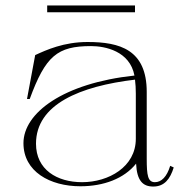

<svg xmlns="http://www.w3.org/2000/svg" viewBox="-20 -669 689 704"><path d="M275 14C360 14 435 -14 479 -69C482 -7 503 15 542 15C583 15 604 -13 617 -55L604 -61C592 -21 572 -1 548 -1C522 -1 518 -26 518 -87V-332C518 -487 419 -515 301 -515C214 -515 150 -486 109 -467L79 -306H89C147 -464 190 -500 314 -500C365 -500 456 -482 473 -392C212 -364 66 -255 66 -144C66 -40 163 14 275 14ZM281 -1C189 -1 112 -47 112 -142C112 -287 274 -353 475 -377C477 -361 478 -344 478 -326V-160C478 -57 378 -1 281 -1ZM153 -649V-624H475V-649Z"/></svg>

Font: Sprat Thin
Style: Regular
Weight: 100
Designer: Ethan Nakache
Foundry: Collletttivo
Version: Version 2.000;Glyphs 3.2 (3217)